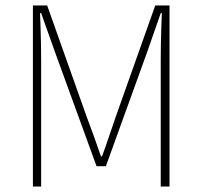

<svg xmlns="http://www.w3.org/2000/svg" viewBox="-20 -680 738 700"><path d="M100 0V-660H152L294 -260Q308 -223 321.5 -185.5Q335 -148 348 -110H352Q366 -148 378.5 -185.5Q391 -223 404 -260L546 -660H598V0H566V-460Q566 -486 566.5 -515.5Q567 -545 568 -575Q569 -605 570 -632H566L515 -486L366 -74H332L182 -486L130 -632H126Q127 -605 128 -575Q129 -545 129.5 -515.5Q130 -486 130 -460V0Z"/></svg>

Font: Assistant ExtraLight ExtraLight
Style: Regular
Weight: 250
Version: Version 3.000